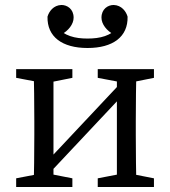

<svg xmlns="http://www.w3.org/2000/svg" viewBox="-20 -752 684 772"><path d="M45 0H271V-35L169 -55H149L45 -35V0ZM45 -439 151 -419H171L271 -439V-474H45V-439ZM115 0H195V-474H115C117 -429 118 -328 118 -264V-210C118 -146 117 -45 115 0ZM124 -55H178L520 -419H466L124 -55ZM373 0H599V-35L497 -55H477L373 -35V0ZM373 -439 479 -419H499L599 -439V-474H373V-439ZM450 0H529C527 -45 526 -146 526 -210V-264C526 -328 527 -429 529 -474H450V0ZM332 -559C434 -559 495 -604 493 -685C487 -706 469 -731 437 -732C414 -732 388 -716 388 -681C388 -655 409 -628 438 -613L459 -646C426 -607 382 -597 332 -597C282 -597 238 -607 205 -646L226 -613C255 -628 276 -655 276 -681C276 -716 250 -732 227 -732C195 -731 177 -706 171 -685C169 -604 230 -559 332 -559Z"/></svg>

Font: Source Serif Variable
Style: Regular
Weight: 389
Designer: Frank Grießhammer
Foundry: Adobe Systems Incorporated
Version: Version 3.001;hotconv 1.0.111;makeotfexe 2.5.65597